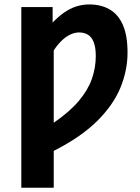

<svg xmlns="http://www.w3.org/2000/svg" viewBox="-20 -684 636 873"><path d="M76.9 169.7V-651.8H219.3V-581.5Q244 -607.4 270.2 -625.9Q296.4 -644.5 325.1 -654.1Q353.9 -663.8 385.9 -663.8Q439.9 -663.8 478.9 -641Q518 -618.2 539 -569.9Q559.9 -521.6 559.9 -444.9Q559.9 -363.7 527.2 -284.6Q494.6 -205.6 420.9 -132.9Q347.3 -60.2 224.3 2V169.7ZM224.3 -125.9Q296.4 -175.4 338.3 -225.1Q380.1 -274.7 397.8 -325.5Q415.5 -376.3 415.5 -428.8Q415.5 -467.6 406.4 -491.5Q397.3 -515.4 380.1 -526Q362.9 -536.5 339.4 -536.5Q320.1 -536.5 300 -527.1Q279.8 -517.7 260.6 -499.3Q241.3 -480.9 224.3 -454.5Z"/></svg>

Font: Source Sans 3
Style: Regular
Weight: 200
Designer: Paul D. Hunt
Foundry: Adobe
Version: Version 3.046;hotconv 1.0.118;makeotfexe 2.5.65603